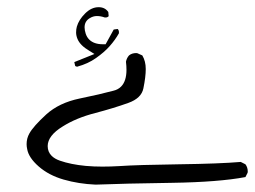

<svg xmlns="http://www.w3.org/2000/svg" viewBox="-20 -229 692 521"><path d="M302.7 -138.7Q302.7 -140.6 302.7 -142.1Q302.7 -147 299.3 -150.4L288.6 -148.9L266.6 -108.9Q260.7 -108.9 259.3 -108.9Q234.9 -108.9 222.2 -121.6Q215.8 -127.9 212.6 -137.5Q209.5 -147 209.5 -154.8Q209.5 -170.9 222.7 -179.2Q232.4 -185.5 242.9 -185.5Q253.4 -185.5 264.2 -181.6Q265.6 -181.6 267.1 -181.6Q271.5 -181.6 274.9 -185.1L273.9 -196.3Q265.1 -209.5 247.6 -209.5Q228 -209.5 210.9 -192.4Q193.8 -175.3 188.5 -156.7Q186.5 -149.4 186.5 -140.9Q186.5 -132.3 190.4 -123Q197.8 -105.5 222.2 -91.3L236.3 -82.5L181.6 -60.5L184.1 -49.8L189 -47.9Q219.2 -56.2 240.2 -71.3Q263.2 -87.4 277.8 -104Q292.5 -120.6 302.7 -138.7ZM323.2 -39.6Q323.2 -8.8 308.6 5.9Q300.3 14.2 288.1 17.1Q252 26.9 196.3 38.3Q140.6 49.8 105.5 81.5Q70.3 113.8 59.6 133.3Q52.2 146.5 52.2 162.1Q52.2 168.5 53.7 175.3Q57.6 198.7 85 222.7Q112.3 246.6 152.8 258.3Q193.4 270 239.3 272Q316.4 269 447.3 267.1Q573.7 265.1 646 251.5L651.9 239.7Q652.3 238.3 652.3 236.8Q652.3 225.1 646 216.8L633.3 210.4Q576.2 215.3 465.3 216.8Q353 218.3 303.7 221.7Q280.3 223.1 257.6 223.1Q234.9 223.1 212.9 221.2Q171.9 217.3 142.6 207Q128.4 202.1 120.1 193.8Q109.4 183.1 109.4 167.5Q109.4 139.2 149.9 114.3Q187 90.8 238.8 77.6Q288.6 64.5 328.1 50.3Q363.8 37.6 369.1 10.7Q375.5 -20.5 375.5 -41.7Q375.5 -63 366.2 -78.6L353 -84.5Q351.1 -85 349.6 -85Q337.9 -85 330.1 -78.6Q323.7 -71.3 321.8 -61.5Q323.2 -49.8 323.2 -39.6Z"/></svg>

Font: NaikaiFont
Style: Light
Weight: 300
Version: Version 1.89